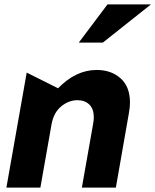

<svg xmlns="http://www.w3.org/2000/svg" viewBox="-20 -850 704 870"><path d="M569 -385Q569 -457 526.5 -495Q484 -533 418 -533Q324 -533 243 -450L101 -521L9 0H163L214 -289Q224 -341 258 -368.5Q292 -396 331 -396Q364 -396 384.5 -376.5Q405 -357 405 -318Q405 -304 402 -289L351 0H505L564 -337Q569 -365 569 -385ZM337 -657H446L664 -830H467Z"/></svg>

Font: Geom Bold
Style: Bold Italic
Weight: 700
Italic angle: -10°
Version: Version 1.102